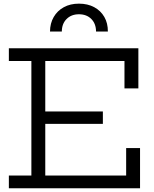

<svg xmlns="http://www.w3.org/2000/svg" viewBox="-20 -1011 829 1031"><path d="M532.4 -412.4V-345.9H190.7V-412.4ZM657.4 -215.8H732V0H27.6V-68.4H148.5V-683.6H27.6V-752H723V-536.2H648.4V-683.6H223.1V-68.4H657.4ZM559.2 -841.5Q559.6 -886.2 540.2 -920Q520.8 -953.7 485.8 -972.5Q450.8 -991.4 403.9 -991.4Q357.6 -991.4 322.8 -972.4Q287.9 -953.4 268.4 -919.6Q248.8 -885.9 248.5 -841.5H312Q312 -883.4 337.5 -908.9Q363 -934.4 403.9 -934.4Q445.2 -934.4 470.5 -908.9Q495.7 -883.4 495.7 -841.5Z"/></svg>

Font: Hepta Slab ExtraLight
Style: Regular
Weight: 200
Designer: Michael LaGattuta
Foundry: Michael LaGattuta
Version: Version 1.100